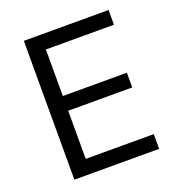

<svg xmlns="http://www.w3.org/2000/svg" viewBox="-127 -802 838 907"><g transform="rotate(-20 291.5 -349.0)"><path d="M93 0V-698H519V-624H177V-390H499V-316H177V-74H519V0Z"/></g></svg>

Font: IBM Plex Sans Arabic
Style: Regular
Weight: 400
Designer: Mike Abbink, Paul van der Laan, Pieter van Rosmalen, Wael Morcos, Khajak Apelian
Foundry: Bold Monday
Version: Version 1.005